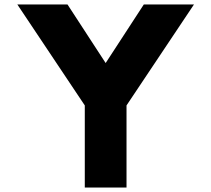

<svg xmlns="http://www.w3.org/2000/svg" viewBox="-20 -845 952 865"><path d="M58 -825H284L456 -561L628 -825H854L550 -370V0H362V-370Z"/></svg>

Font: Hussar
Style: BoldWeb
Weight: 700
Foundry: Cannot Into Space Fonts
Version: Version 2.00